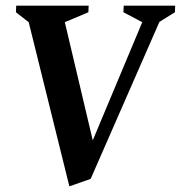

<svg xmlns="http://www.w3.org/2000/svg" viewBox="-20 -632 636 675"><path d="M223.9 23.1 80.9 -554 36 -588.9 37 -612H291.7L290.7 -588.9L207.9 -554L306.1 -138.6L480.1 -554L413.9 -588.9L414.9 -612H595.9L594.9 -588.9L540.4 -555L298.7 -3.1Z"/></svg>

Font: Ancizar Serif Light
Style: Italic
Weight: 300
Italic angle: -4°
Designer: Cesar Puertas, Viviana Monsalve, Julian Moncada, Julian Prieto, Jose Castro, Felipe Aragon, Mariel Hernandez, Sara Alarc
Version: Version 8.100